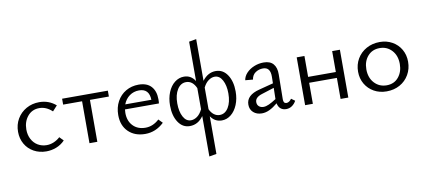

<svg xmlns="http://www.w3.org/2000/svg" viewBox="-84 -1032 3631 1637"><g transform="rotate(-10 1731.5 -213.5)"><path d="M42 -201Q42 -263 71 -312.5Q100 -362 150.5 -390.5Q201 -419 263 -419Q346 -419 407 -366L366 -321Q315 -369 255 -369Q192 -369 153.5 -322.5Q115 -276 115 -208Q115 -161 134.5 -124Q154 -87 188 -67Q222 -47 264 -47Q295 -47 325 -59.5Q355 -72 380 -95L413 -61Q380 -27 338 -11Q296 5 252 5Q192 5 144 -21.5Q96 -48 69 -95Q42 -142 42 -201Z M857 -363H693V0H625V-363H461V-414H857Z M1271 -63Q1200 5 1108 5Q1018 5 963 -48.5Q908 -102 908 -193Q908 -259 936 -310.5Q964 -362 1013 -390.5Q1062 -419 1123 -419Q1195 -419 1232 -378.5Q1269 -338 1269 -267Q1269 -243 1267 -231H973Q971 -211 971 -201Q971 -131 1011.5 -89Q1052 -47 1119 -47Q1184 -47 1238 -97ZM983 -273H1209Q1206 -370 1119 -370Q1072 -370 1036 -344Q1000 -318 983 -273Z M1929 -218Q1929 -155 1908 -104Q1887 -53 1851 -24Q1815 5 1771 5Q1711 5 1675 -48V278L1612 289V-61Q1566 5 1494 5Q1432 5 1394.5 -51.5Q1357 -108 1357 -197Q1357 -260 1378 -311Q1399 -362 1435.5 -390.5Q1472 -419 1516 -419Q1577 -419 1612 -364V-705L1675 -716V-355Q1723 -419 1791 -419Q1854 -419 1891.5 -362.5Q1929 -306 1929 -218ZM1865 -213Q1865 -282 1840.5 -327.5Q1816 -373 1774 -373Q1747 -373 1720.5 -354Q1694 -335 1675 -297V-109Q1689 -78 1711.5 -61Q1734 -44 1761 -44Q1808 -44 1836.5 -90.5Q1865 -137 1865 -213ZM1612 -120V-303Q1582 -370 1526 -370Q1479 -370 1450 -324Q1421 -278 1421 -204Q1421 -133 1445.5 -87.5Q1470 -42 1512 -42Q1539 -42 1565.5 -60.5Q1592 -79 1612 -120Z M2415 -52Q2401 -26 2378.5 -10.5Q2356 5 2328 5Q2299 5 2280 -11Q2261 -27 2255 -58Q2218 -27 2184.5 -11Q2151 5 2118 5Q2073 5 2044.5 -20.5Q2016 -46 2016 -88Q2016 -170 2131 -199L2254 -231L2255 -289Q2256 -371 2192 -371Q2156 -371 2127 -351.5Q2098 -332 2092 -292L2026 -298Q2031 -332 2057.5 -360Q2084 -388 2123.5 -404Q2163 -420 2206 -420Q2262 -420 2289.5 -388Q2317 -356 2316 -298L2313 -82Q2313 -46 2339 -46Q2351 -46 2362.5 -53.5Q2374 -61 2383 -75ZM2141 -47Q2162 -47 2188.5 -59Q2215 -71 2252 -95L2254 -192L2147 -158Q2086 -139 2086 -98Q2086 -74 2101.5 -60.5Q2117 -47 2141 -47Z M2866 -414V0H2799V-182H2559V0H2492V-414H2559V-233H2799V-414Z M2986 -202Q2986 -264 3015 -313.5Q3044 -363 3095.5 -391.5Q3147 -420 3211 -420Q3271 -420 3319 -393Q3367 -366 3394 -319Q3421 -272 3421 -213Q3421 -151 3392 -101Q3363 -51 3312.5 -23Q3262 5 3198 5Q3137 5 3089 -22Q3041 -49 3013.5 -96Q2986 -143 2986 -202ZM3348 -206Q3348 -279 3306.5 -324Q3265 -369 3202 -369Q3137 -369 3098 -324Q3059 -279 3059 -210Q3059 -137 3101 -91.5Q3143 -46 3207 -46Q3272 -46 3310 -92Q3348 -138 3348 -206Z"/></g></svg>

Font: Ysabeau
Style: Regular
Weight: 400
Designer: Christian Thalmann (Catharsis Fonts)
Version: Version 0.003